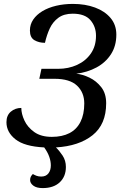

<svg xmlns="http://www.w3.org/2000/svg" viewBox="-20 -744 643 982"><path d="M198 218Q167 218 150.5 205.5Q134 193 134 177Q134 167 137.5 160Q141 153 148 146Q156 151 166.5 155Q177 159 191 159Q215 159 227.5 143Q240 127 240 102Q240 81 232 58Q224 35 206 10Q105 5 59 -31.5Q13 -68 13 -119Q13 -154 35.5 -173Q58 -192 89 -192Q89 -162 105 -127.5Q121 -93 155.5 -68.5Q190 -44 245 -44Q298 -44 335 -63Q372 -82 391.5 -120.5Q411 -159 411 -215Q411 -271 374 -306Q337 -341 259 -341H181L192 -392H277Q330 -392 374 -412Q418 -432 444.5 -470Q471 -508 471 -561Q471 -608 442.5 -641Q414 -674 352 -674Q307 -674 278.5 -653Q250 -632 234.5 -598.5Q219 -565 210 -525Q179 -525 156 -538.5Q133 -552 133 -588Q133 -619 150 -644Q167 -669 197 -687Q227 -705 267 -714.5Q307 -724 353 -724Q416 -724 466 -705.5Q516 -687 545.5 -652Q575 -617 575 -567Q575 -509 547.5 -466.5Q520 -424 473.5 -399Q427 -374 370 -367Q402 -364 437.5 -347Q473 -330 498 -298Q523 -266 523 -216Q523 -108 453.5 -52.5Q384 3 266 10Q283 26 300 51.5Q317 77 317 110Q317 159 285.5 188.5Q254 218 198 218Z"/></svg>

Font: Noto Serif
Style: Italic
Weight: 400
Italic angle: -12°
Designer: Monotype Design Team
Foundry: Monotype Imaging Inc.
Version: Version 2.013